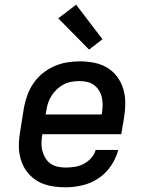

<svg xmlns="http://www.w3.org/2000/svg" viewBox="-20 -789 640 817"><path d="M259 8Q235 8 212 5Q189 2 167.5 -5.5Q146 -13 128 -26Q110 -39 96.5 -56Q83 -73 74.5 -94Q66 -115 62.5 -137.5Q59 -160 60.5 -184Q62 -208 66 -231L82 -331Q87 -358 96.5 -384.5Q106 -411 122.5 -435Q139 -459 162 -477.5Q185 -496 211.5 -507.5Q238 -519 265.5 -523.5Q293 -528 320 -528Q351 -528 381 -522Q411 -516 436 -501Q461 -486 478.5 -462.5Q496 -439 504.5 -410.5Q513 -382 513 -351Q513 -320 508 -289L496 -218H160V-217Q157 -200 156.5 -182Q156 -164 160 -148Q164 -132 172.5 -117.5Q181 -103 194 -93.5Q207 -84 224 -80Q241 -76 259 -76Q278 -76 297.5 -79Q317 -82 335 -91Q353 -100 367.5 -116Q382 -132 387 -151H483Q474 -115 452 -83Q430 -51 398.5 -30Q367 -9 330.5 -0.5Q294 8 259 8ZM413 -302V-303Q416 -320 416.5 -337.5Q417 -355 414 -371.5Q411 -388 402.5 -402Q394 -416 381.5 -426Q369 -436 352.5 -440Q336 -444 318 -444Q301 -444 284 -441Q267 -438 251.5 -430Q236 -422 222.5 -409.5Q209 -397 199.5 -382Q190 -367 184.5 -350.5Q179 -334 177 -317L174 -302ZM359 -578 228 -711 304 -769 416 -622Z"/></svg>

Font: Iosevka Etoile Medium Oblique
Style: Regular
Weight: 500
Italic angle: -9°
Designer: Belleve Invis
Foundry: Belleve Invis
Version: Version 15.5.2; ttfautohint (v1.8.4)